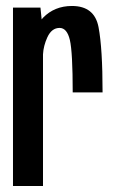

<svg xmlns="http://www.w3.org/2000/svg" viewBox="-20 -623 390 643"><path d="M223.5 -313.5Q223.5 -448.5 214 -489Q204.5 -529.5 179.5 -529.5Q153 -529.5 138.5 -498Q125.5 -469.5 124 -441V0H23.5V-597.5H115.5L119.5 -558Q121.5 -561 124 -563.5Q162.5 -603 221 -603Q296.5 -603 310 -532Q323.5 -461 323.5 -313.5Z"/></svg>

Font: Anybody Condensed Medium
Style: Regular
Weight: 500
Width: 3
Designer: Tyler Finck
Foundry: Etcetera Type Company
Version: Version 1.010; ttfautohint (v1.8.3) -l 8 -r 50 -G 200 -x 14 